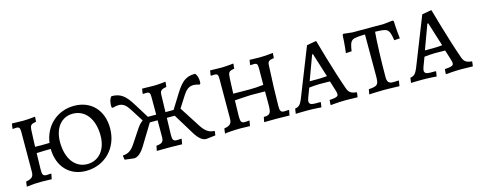

<svg xmlns="http://www.w3.org/2000/svg" viewBox="-29 -1000 3737 1503"><g transform="rotate(-15 1839.5 -248.5)"><path d="M574 -508C436 -508 332 -412 314 -277C291 -276 269 -276 247 -276C230 -276 214 -276 197 -277L202 -398C204 -450 210 -457 255 -464L258 -505C227 -501 184 -498 162 -498C138 -498 95 -499 69 -500L63 -462L65 -457C73 -458 86 -459 92 -459C117 -459 123 -450 123 -417L122 -98C122 -55 109 -42 59 -32L54 8C99 2 134 0 176 0C200 0 226 1 257 2L265 -38L263 -42C254 -41 240 -40 227 -40C200 -40 192 -51 193 -93L196 -226C234 -228 273 -229 311 -229C313 -86 401 9 535 9C689 9 802 -107 802 -266C802 -412 711 -508 574 -508ZM558 -40C461 -40 395 -126 395 -261C395 -376 456 -451 548 -451C648 -451 715 -365 715 -230C715 -115 652 -40 558 -40Z M1584 -34C1542 -34 1512 -58 1484 -100L1374 -271L1432 -362C1456 -400 1480 -423 1519 -423C1533 -423 1548 -420 1567 -414L1575 -421C1576 -426 1576 -432 1576 -437C1576 -463 1570 -490 1554 -505C1479 -505 1443 -473 1393 -394L1319 -275H1253L1257 -417C1258 -447 1270 -457 1311 -464L1315 -505C1305 -504 1254 -498 1220 -498C1191 -498 1130 -500 1124 -500L1118 -462L1121 -458C1121 -458 1138 -459 1148 -459C1172 -459 1178 -450 1178 -417V-275H1111L1037 -394C988 -473 951 -505 877 -505C858 -487 853 -451 855 -421L864 -414C883 -420 898 -423 912 -423C951 -423 974 -400 998 -362L1064 -258C1047 -247 1033 -231 1018 -210L945 -100C918 -58 888 -34 847 -34L843 -29L848 2L923 11C954 11 984 -16 1012 -62L1114 -229H1177V-99C1177 -55 1166 -44 1117 -39L1109 1C1116 1 1169 0 1208 0C1243 0 1307 2 1314 2L1321 -38L1319 -42C1318 -42 1299 -40 1283 -40C1255 -40 1247 -51 1248 -93L1252 -229H1316L1418 -62C1446 -16 1477 11 1507 11L1583 2L1588 -29Z M1660 9C1662 5 1738 0 1786 0C1816 0 1864 2 1864 2L1871 -38L1869 -42C1869 -42 1850 -39 1834 -39C1806 -39 1799 -50 1799 -93L1802 -223C1802 -223 1907 -231 1933 -231C1968 -231 2048 -230 2048 -230V-118C2048 -54 2037 -39 1987 -39L1979 1L2079 0C2119 0 2184 2 2184 2L2192 -38L2189 -42C2189 -42 2170 -40 2154 -40C2126 -40 2119 -51 2119 -93C2119 -163 2124 -314 2130 -420C2131 -450 2141 -459 2182 -464L2185 -505C2185 -505 2120 -498 2081 -498C2053 -498 1995 -499 1995 -500L1989 -462L1991 -458C1991 -458 2009 -459 2019 -459C2043 -459 2049 -451 2049 -417L2048 -283C2004 -278 1973 -276 1933 -276L1803 -277L1808 -398C1811 -449 1815 -457 1861 -464L1865 -505C1865 -505 1805 -498 1768 -498C1736 -498 1675 -500 1675 -500L1669 -462L1672 -458C1672 -458 1689 -459 1699 -459C1723 -459 1729 -451 1729 -417L1728 -99C1728 -55 1715 -41 1665 -32Z M2519 7C2519 7 2580 0 2645 0C2675 0 2736 2 2736 2L2741 -34L2739 -38C2694 -42 2677 -55 2664 -93C2607 -254 2537 -506 2537 -506L2530 -507L2459 -494L2302 -97C2285 -56 2270 -43 2241 -39L2235 2C2235 2 2286 0 2327 0C2381 0 2442 5 2442 5L2448 -33L2445 -37H2402C2369 -37 2355 -45 2355 -67C2355 -73 2358 -82 2362 -95L2390 -169C2409 -171 2446 -175 2476 -175C2498 -175 2539 -175 2559 -174L2583 -97C2588 -84 2590 -72 2590 -63C2590 -44 2575 -38 2519 -34L2516 2ZM2406 -216 2479 -414H2486L2547 -220C2528 -218 2495 -216 2474 -216Z M2830 4C2830 4 2907 0 2949 0C2988 0 3075 3 3075 3L3082 -39L3079 -42C3079 -42 3062 -40 3035 -40C3001 -40 2988 -55 2988 -93C2988 -216 2994 -393 3001 -458C3101 -454 3113 -456 3129 -355L3175 -358C3175 -358 3166 -430 3164 -500L3156 -507L3083 -499H2828L2757 -507L2749 -500C2747 -431 2737 -355 2737 -355L2784 -358C2798 -456 2811 -454 2919 -458V-127C2919 -52 2914 -42 2837 -36Z M3453 7C3453 7 3514 0 3579 0C3609 0 3670 2 3670 2L3675 -34L3673 -38C3628 -42 3611 -55 3598 -93C3541 -254 3471 -506 3471 -506L3464 -507L3393 -494L3236 -97C3219 -56 3204 -43 3175 -39L3169 2C3169 2 3220 0 3261 0C3315 0 3376 5 3376 5L3382 -33L3379 -37H3336C3303 -37 3289 -45 3289 -67C3289 -73 3292 -82 3296 -95L3324 -169C3343 -171 3380 -175 3410 -175C3432 -175 3473 -175 3493 -174L3517 -97C3522 -84 3524 -72 3524 -63C3524 -44 3509 -38 3453 -34L3450 2ZM3340 -216 3413 -414H3420L3481 -220C3462 -218 3429 -216 3408 -216Z"/></g></svg>

Font: Alegreya SC
Style: Regular
Weight: 400
Designer: Juan Pablo del Peral
Foundry: Huerta Tipografica
Version: Version 2.007;PS 002.007;hotconv 1.0.88;makeotf.lib2.5.64775